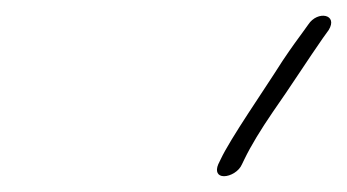

<svg xmlns="http://www.w3.org/2000/svg" viewBox="-20 -642 439 243"><path d="M286.2 -434 289.1 -440C297.8 -458 310.1 -478 325.1 -500C346.9 -531 370.6 -568 388.8 -594L396 -604C408.3 -624 381.9 -629 370.2 -611L363 -601C357.8 -594 349 -582 337.6 -565C313.6 -527 271.7 -467 259.1 -440L256.2 -434C252.4 -425 255.5 -419 263.5 -419C271.5 -419 282.4 -425 286.2 -434Z"/></svg>

Font: MewTooHand
Style: UltIta
Weight: 400
Designer: Mew Too, Robert Jablonski
Version: Version 0.77